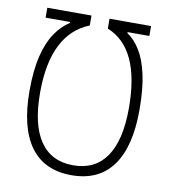

<svg xmlns="http://www.w3.org/2000/svg" viewBox="-80 -762 746 840"><g transform="rotate(10 293.0 -341.5)"><path d="M62.5 -693.4H258.8V-649.4Q95.7 -584 95.7 -322.3Q95.7 -180.2 145.8 -107.2Q195.8 -34.2 293 -34.2Q390.1 -34.2 440.2 -107.2Q490.2 -180.2 490.2 -322.3Q490.2 -589.4 338.9 -649.4V-693.4H523.4V-649.4H426.8V-645Q459 -623.5 483.9 -583.5Q508.8 -543.5 522.9 -479.7Q537.1 -416 537.1 -322.3Q537.1 -158.7 475.3 -74.5Q413.6 9.8 293 9.8Q172.4 9.8 110.6 -74.5Q48.8 -158.7 48.8 -322.3Q48.8 -414.6 64.5 -477.8Q80.1 -541 107.7 -581.5Q135.3 -622.1 170.9 -645V-649.4H62.5Z"/></g></svg>

Font: Cascadia Code ExtraLight
Style: Regular
Weight: 200
Monospace: yes
Designer: Aaron Bell
Foundry: Saja Typeworks
Version: Version 2407.024; ttfautohint (v1.8.4)